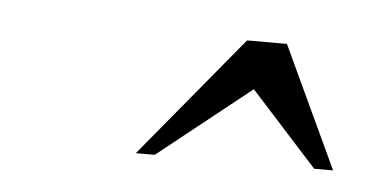

<svg xmlns="http://www.w3.org/2000/svg" viewBox="-26 -698 366 192"><g transform="rotate(5 156.5 -602.0)"><path d="M313 -541H294L227 -615L134 -541H115L216 -663H256Z"/></g></svg>

Font: Jura
Style: Italic
Weight: 400
Designer: Ed Merritt
Foundry: Ten by Twenty
Version: Version 1.007